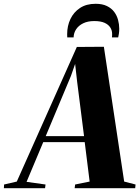

<svg xmlns="http://www.w3.org/2000/svg" viewBox="-104 -992 734 1012"><path d="M-83.5 0 -82.5 -19.5 -15.5 -35 301 -744.5 443.5 -745.5 550.5 -35 610.5 -19.5 608.5 0H289.5L292 -19.5L368.5 -35L342.5 -243H124L36 -33.5L136 -19.5L133.5 0ZM137 -274.5H339L302.5 -562L292 -655L270 -592ZM400 -972Q435.5 -972 459.5 -960.2Q483.5 -948.5 497.8 -929.5Q512 -910.5 518.2 -887.2Q524.5 -864 524.5 -841Q524.5 -826.5 522.8 -815Q521 -803.5 519 -795H486Q486.5 -798 486.8 -802.5Q487 -807 487 -813.5Q487 -832 477.2 -847.2Q467.5 -862.5 447 -871.8Q426.5 -881 393 -881Q358.5 -881 334.5 -869.2Q310.5 -857.5 297.5 -838Q284.5 -818.5 284 -795H250.5Q250.5 -799.5 250.2 -803.2Q250 -807 250 -812Q250 -855.5 267.2 -891.8Q284.5 -928 317.8 -950Q351 -972 400 -972Z"/></svg>

Font: Merriweather 144pt ExtraBold
Style: Italic
Weight: 800
Italic angle: -7.8°
Version: Version 2.101